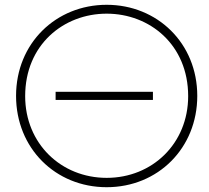

<svg xmlns="http://www.w3.org/2000/svg" viewBox="-20 -767 870 801"><path d="M425 -710C605 -710 765 -580 765 -366C765 -168 615 -25 425 -25C235 -25 85 -168 85 -366C85 -580 245 -710 425 -710ZM47 -367C47 -149 211 14 425 14C639 14 803 -149 803 -367C803 -587 636 -747 425 -747C214 -747 47 -587 47 -367ZM212 -350H618V-384H212Z"/></svg>

Font: Kreadon Extra Light
Style: Regular
Weight: 200
Designer: kohakuno
Foundry: StudioGnu
Version: Version 1.000;Glyphs 3.1.2 (3151)